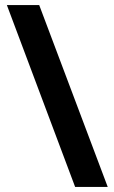

<svg xmlns="http://www.w3.org/2000/svg" viewBox="-20 -734 449 754"><path d="M134 -714 403 0H275L7 -714Z"/></svg>

Font: Noto Sans Gujarati SemiCondensed
Style: Bold
Weight: 700
Width: 4
Designer: Jelle Bosma - Monotype Design Team, Universal Thirst
Foundry: Monotype Imaging Inc.
Version: Version 2.106; ttfautohint (v1.8.4.7-5d5b)